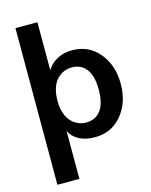

<svg xmlns="http://www.w3.org/2000/svg" viewBox="-141 -843 920 1166"><g transform="rotate(-15 319.0 -260.5)"><path d="M369.1 12.2Q306.6 12.2 266.1 -11Q225.6 -34.2 210 -69.8V231.9H71.8V-752.9H210V-451.2Q229.5 -486.3 271 -510.3Q312.5 -534.2 369.1 -534.2Q471.7 -534.2 536.9 -456.5Q602.1 -378.9 602.1 -261.2Q602.1 -143.1 536.9 -65.4Q471.7 12.2 369.1 12.2ZM339.8 -434.1Q313.5 -434.1 289.8 -424.1Q266.1 -414.1 246.6 -394Q227.1 -374 215.6 -339.8Q204.1 -305.7 204.1 -261.2Q204.1 -216.8 215.6 -182.6Q227.1 -148.4 246.6 -128.2Q266.1 -107.9 289.8 -97.9Q313.5 -87.9 339.8 -87.9Q397.9 -87.9 430.9 -130.9Q463.9 -173.8 463.9 -261.2Q463.9 -348.1 430.9 -391.1Q397.9 -434.1 339.8 -434.1Z"/></g></svg>

Font: Standard
Style: Bold
Weight: 400
Designer: Bryce Wilner
Version: Version 2.000;PS 2.0;hotconv 16.6.51;makeotf.lib2.5.65220 DE